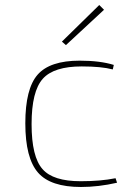

<svg xmlns="http://www.w3.org/2000/svg" viewBox="-20 -734 515 766"><path d="M243 -554 227 -568 376 -714 395 -695ZM447 -5Q373 12 303 12Q182 12 132 -45Q81 -103 81 -242Q81 -380 130 -436Q179 -492 298 -492Q379 -492 434 -475L430 -457Q384 -469 306 -469Q195 -469 151 -420Q106 -370 106 -239Q106 -108 150 -59Q192 -11 302 -11Q382 -11 441 -23Z"/></svg>

Font: Taylor Sans Thin
Style: Regular
Weight: 100
Italic angle: -8°
Designer: Natanael Gama
Version: Version 1.001 September 8, 2015